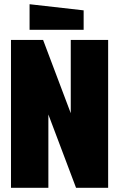

<svg xmlns="http://www.w3.org/2000/svg" viewBox="-20 -889 564 909"><path d="M32 0V-700H184L315 -353V-700H492V0H340L209 -347V0ZM376 -748H120V-869L376 -840Z"/></svg>

Font: Tektur Condensed ExtraBold
Style: Regular
Weight: 800
Width: 3
Designer: Adam Jagosz
Foundry: Adam Jagosz
Version: Version 1.005;gftools[0.9.30]